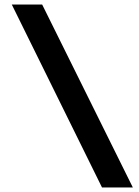

<svg xmlns="http://www.w3.org/2000/svg" viewBox="-20 -720 613 847"><path d="M430 107 32 -700H166L566 107Z"/></svg>

Font: Lexend SemiBold
Style: Regular
Weight: 600
Designer: Bonnie Shaver-Troup, Thomas Jockin
Foundry: Lexend
Version: Version 1.005; ttfautohint (v1.8.3)